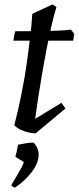

<svg xmlns="http://www.w3.org/2000/svg" viewBox="-20 -595 360 874"><path d="M142 12Q129 12 110.5 8Q92 4 74 -4.5Q56 -13 45 -25Q53 -55 61 -89.5Q69 -124 77 -163.5Q85 -203 92.5 -247Q100 -291 106 -337.5Q112 -384 118 -432.5Q124 -481 127 -532L219 -575L237 -563Q225 -525 213.5 -474Q202 -423 191 -366Q180 -309 170.5 -252.5Q161 -196 153 -144.5Q145 -93 140 -54L260 -127L278 -101ZM41 -410Q43 -423 45 -435Q47 -447 50 -453Q77 -453 109.5 -453Q142 -453 177 -453.5Q212 -454 245 -455.5Q278 -457 303 -460L318 -441L313 -410ZM48 259Q44 259 38 254.5Q32 250 32 248Q32 246 40 233Q48 220 58.5 202Q69 184 78 167.5Q87 151 88 142L50 119Q51 115 54 103Q57 91 59.5 78.5Q62 66 62 64Q73 62 93 58Q113 54 133 54Q145 67 150.5 81Q156 95 156 110Q155 149 123.5 189.5Q92 230 48 259Z"/></svg>

Font: Labrada Medium
Style: Italic
Weight: 500
Italic angle: -7°
Designer: Mercedes Jáuregui
Foundry: Omnibus-Type Team
Version: Version 1.000